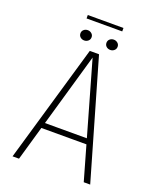

<svg xmlns="http://www.w3.org/2000/svg" viewBox="-168 -1034 926 1133"><g transform="rotate(20 295.0 -468.0)"><path d="M51.5 0 267 -740.5H325L539 0H498.5L295.5 -711H296.5L92 0ZM138.5 -215.5V-250H453.5V-215.5ZM214.5 -787Q200 -787 189.8 -796Q179.5 -805 179.5 -819.5Q179.5 -833.5 189.8 -842.5Q200 -851.5 214.5 -851.5Q228.5 -851.5 239 -842.5Q249.5 -833.5 249.5 -819.5Q249.5 -805 239 -796Q228.5 -787 214.5 -787ZM378 -787Q363.5 -787 353.2 -796Q343 -805 343 -819.5Q343 -833.5 353.2 -842.5Q363.5 -851.5 378 -851.5Q392 -851.5 402.5 -842.5Q413 -833.5 413 -819.5Q413 -805 402.5 -796Q392 -787 378 -787ZM183.5 -914V-935.5H407.5V-914Z"/></g></svg>

Font: Epilogue ExtraLight
Style: Regular
Weight: 250
Designer: Tyler Finck
Foundry: Etcetera Type Co
Version: Version 2.112